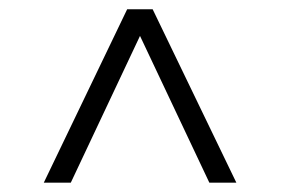

<svg xmlns="http://www.w3.org/2000/svg" viewBox="-20 -694 604 413"><path d="M253.5 -674H308.4L488.4 -301.1H430.3L280.9 -617.3H281.4L132.3 -301.1H74.2Z"/></svg>

Font: Murecho Thin
Style: Regular
Weight: 100
Designer: Neil Summerour
Foundry: Positype
Version: Version 1.010